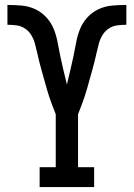

<svg xmlns="http://www.w3.org/2000/svg" viewBox="-20 -755 540 775"><path d="M140 0V-80H205V-294Q198 -311 191.5 -328.5Q185 -346 179 -363.5Q173 -381 168 -399Q163 -417 158 -435Q153 -453 148 -470.5Q143 -488 138.5 -506Q134 -524 130 -542.5Q126 -561 121 -579Q116 -597 106.5 -613Q97 -629 81.5 -639.5Q66 -650 47.5 -652.5Q29 -655 10 -655V-735Q39 -735 67.5 -732.5Q96 -730 122 -718Q148 -706 167.5 -684.5Q187 -663 197.5 -636.5Q208 -610 213 -581.5Q218 -553 224 -525.5Q230 -498 236.5 -470Q243 -442 250 -414Q257 -442 263.5 -470Q270 -498 276 -525.5Q282 -553 287 -581.5Q292 -610 302.5 -636.5Q313 -663 332.5 -684.5Q352 -706 378 -718Q404 -730 432.5 -732.5Q461 -735 490 -735V-655Q471 -655 452.5 -652.5Q434 -650 418.5 -639.5Q403 -629 393.5 -613Q384 -597 379 -579Q374 -561 370 -542.5Q366 -524 361.5 -506Q357 -488 352 -470.5Q347 -453 342 -435Q337 -417 332 -399Q327 -381 321 -363.5Q315 -346 308.5 -328.5Q302 -311 295 -294V-80H360V0Z"/></svg>

Font: Iosevka Slab Medium
Style: Regular
Weight: 500
Monospace: yes
Designer: Belleve Invis
Foundry: Belleve Invis
Version: Version 11.1.1; ttfautohint (v1.8.3)